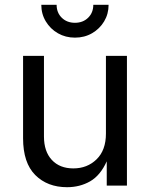

<svg xmlns="http://www.w3.org/2000/svg" viewBox="-20 -781 631 808"><path d="M262.2 6.8Q179.7 6.8 128.4 -44.4Q77.1 -95.7 77.1 -199.2V-545.9H165V-206.5Q165 -143.6 198.2 -107.9Q231.4 -72.3 288.6 -72.3Q347.2 -72.3 386.5 -110.6Q425.8 -148.9 425.8 -218.8V-545.9H514.2V0H429.2V-102.1Q402.3 -42.5 359.1 -17.8Q315.9 6.8 262.2 6.8ZM295.4 -622.6Q255.9 -622.6 223.9 -640.9Q191.9 -659.2 172.9 -690.7Q153.8 -722.2 153.8 -760.7H218.3Q218.3 -727.5 240 -706.3Q261.7 -685.1 295.4 -685.1Q329.1 -685.1 350.8 -706.3Q372.6 -727.5 372.6 -760.7H437Q437 -722.2 418.2 -690.9Q399.4 -659.7 367.4 -641.1Q335.4 -622.6 295.4 -622.6Z"/></svg>

Font: Inter
Style: Regular
Weight: 400
Designer: Rasmus Andersson
Foundry: rsms
Version: Version 4.001;git-9221beed3